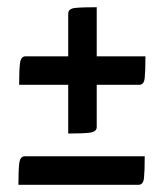

<svg xmlns="http://www.w3.org/2000/svg" viewBox="-20 -527 453 532"><path d="M33 -292Q33 -334 35.5 -352.5Q38 -371 51 -371H383Q383 -330 381 -311Q379 -292 366 -292ZM169 -157V-489Q169 -503 188 -505Q207 -507 248 -507V-175Q248 -162 229.5 -159.5Q211 -157 169 -157ZM31 -15Q31 -57 33.5 -75.5Q36 -94 49 -94H381Q381 -53 379 -34Q377 -15 364 -15Z"/></svg>

Font: Yanone Kaffeesatz ExtraLight Medium
Style: Regular
Weight: 500
Version: Version 2.003